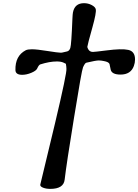

<svg xmlns="http://www.w3.org/2000/svg" viewBox="-20 -936 870 1208"><path d="M397.9 -503.9Q397.9 -515.6 394.5 -534.7Q393.6 -535.6 378.4 -542.5Q363.3 -549.3 337.4 -549.3Q292 -549.3 233.4 -530.8Q224.1 -527.8 213.9 -504.9Q207.5 -490.7 177.2 -478Q147 -465.3 119.6 -465.3Q78.1 -465.3 77.1 -494.6Q74.7 -584.5 141.6 -619.6Q154.3 -626 180.7 -626Q211.4 -626 278.3 -615.2Q345.2 -604.5 360.8 -604.5Q370.1 -604.5 374.5 -606Q388.7 -608.9 402.6 -612.5Q416.5 -616.2 422.4 -634.3Q429.2 -655.3 435.5 -815.9Q437 -849.1 439 -857.9Q450.2 -916 508.8 -916Q534.7 -916 557.1 -904.1Q579.6 -892.1 582.5 -877.9Q587.4 -856.9 561.5 -764.2Q530.8 -654.8 529.3 -640.6Q538.1 -608.4 565.9 -609.4Q576.2 -609.4 649.4 -618.7Q746.1 -631.3 787.1 -622.1Q829.6 -612.8 829.6 -562Q829.6 -541 822.3 -521Q802.7 -466.8 738.3 -466.8Q685.1 -466.8 676.8 -496.1Q672.9 -515.1 668.9 -533.7Q663.6 -546.4 633.8 -551.8Q616.7 -555.7 600.6 -555.7Q583.5 -555.7 523.4 -541.5Q514.6 -540 502.4 -512.7Q493.7 -493.2 445.8 -195.8Q398.4 94.2 386.7 194.8Q379.9 252.4 296.4 252.4Q269.5 252.4 250.5 244.6Q231.4 236.8 233.4 225.6Q279.8 32.2 326.2 -160.2Q401.9 -479.5 397.9 -503.9Z"/></svg>

Font: Accordance
Style: Bold-Italic
Weight: 700
Italic angle: -11°
Version: Version 1.2 (build January 31, 2020) Miklal Software Solutio